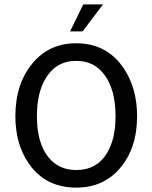

<svg xmlns="http://www.w3.org/2000/svg" viewBox="-20 -842 694 874"><path d="M327 12Q186 12 110 -99Q50 -187 50 -313Q50 -461 129 -555Q204 -645 327 -645Q467 -645 544 -530Q604 -440 604 -313Q604 -166 525 -75Q450 12 327 12ZM327 -68Q420 -68 467 -145Q506 -209 506 -313Q506 -434 455 -502Q408 -565 327 -565Q235 -565 187 -484Q148 -418 148 -313Q148 -193 199 -128Q246 -68 327 -68ZM449 -822 356 -699H299L359 -822Z"/></svg>

Font: TajawalTap Med
Style: Regular
Weight: 500
Designer: Boutros Fonts
Foundry: Created by Boutros International 2017
Version: Version 2.700